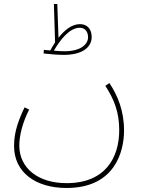

<svg xmlns="http://www.w3.org/2000/svg" viewBox="-20 -705 724 955"><path d="M297 -432C385 -432 436 -467 436 -521C436 -560 414 -585 378 -585C338 -585 301 -556 271 -517L265 -685H248L254 -494C245 -481 237 -467 230 -454C220 -455 209 -456 198 -457L197 -439C220 -436 268 -432 297 -432ZM377 -567C404 -567 418 -546 418 -520C418 -483 379 -450 301 -450C286 -450 269 -451 248 -453C278 -505 325 -567 377 -567ZM50 22C50 152 157 230 311 230C552 230 597 48 597 -56C597 -154 565 -231 524 -292L504 -278C549 -209 573 -145 573 -58C573 79 504 206 311 206C168 206 76 130 76 19C76 -32 93 -97 125 -160L102 -171C59 -81 50 -28 50 22Z"/></svg>

Font: Noto Sans Arabic Thin
Style: Regular
Weight: 100
Designer: Monotype Design Team, Nadine Chahine, Nizar Qandah and Khaled Hosny
Foundry: Monotype Imaging Inc.
Version: Version 2.012